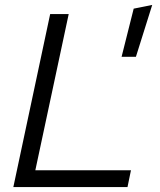

<svg xmlns="http://www.w3.org/2000/svg" viewBox="-20 -757 646 777"><path d="M34 0 183 -700H258L123 -68H510L496 0ZM472 -527 521 -722 596 -737 530 -527Z"/></svg>

Font: Red Hat Text VF
Style: Italic
Weight: 400
Italic angle: -12°
Designer: Pentagram, MCKL
Foundry: Pentagram, MCKL
Version: Version 1.023